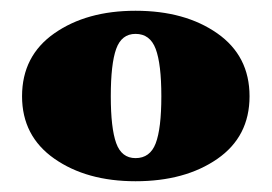

<svg xmlns="http://www.w3.org/2000/svg" viewBox="-20 -726 505 357"><path d="M21 -547Q21 -622 81 -664Q141 -706 232 -706Q324 -706 384 -664Q444 -622 444 -547Q444 -472 384 -430.5Q324 -389 232 -389Q141 -389 81 -431Q21 -473 21 -547ZM280 -547Q280 -607 269.5 -635Q259 -663 232 -663Q206 -663 196 -635Q186 -607 186 -547Q186 -488 196 -460Q206 -432 232 -432Q259 -432 269.5 -459.5Q280 -487 280 -547Z"/></svg>

Font: Notable
Style: Regular
Weight: 400
Designer: Multiple Designers
Foundry: Google, Inc.
Version: Version 1.100